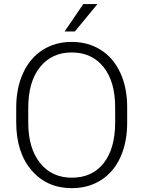

<svg xmlns="http://www.w3.org/2000/svg" viewBox="-20 -930 717 959"><path d="M61 0ZM615.2 -316.9Q615.2 -218.8 581.3 -144.5Q547.4 -70.3 484.4 -30.3Q421.4 9.8 338.9 9.8Q214.4 9.8 137.7 -79.3Q61 -168.5 61 -319.8V-393.1Q61 -490.2 95.5 -565.2Q129.9 -640.1 192.9 -680.4Q255.9 -720.7 337.9 -720.7Q419.9 -720.7 482.7 -681.2Q545.4 -641.6 579.6 -569.3Q613.8 -497.1 615.2 -401.9ZM555.2 -394Q555.2 -522.5 497.1 -595.2Q439 -668 337.9 -668Q238.8 -668 179.9 -595Q121.1 -522 121.1 -391.1V-316.9Q121.1 -190.4 179.7 -116.5Q238.3 -42.5 338.9 -42.5Q440.9 -42.5 498 -115.5Q555.2 -188.5 555.2 -318.8ZM396 -909.7H466.8L354 -772.9H302.7Z"/></svg>

Font: Roboto Light
Style: Regular
Weight: 300
Designer: Google
Version: Version 2.134; 2016; ttfautohint (v1.6)